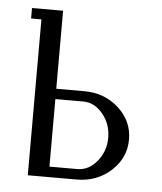

<svg xmlns="http://www.w3.org/2000/svg" viewBox="-43 -551 498 589"><g transform="rotate(5 206.0 -256.0)"><path d="M32.2 -480V-512.2H127.9V-272H214.8Q276.9 -272 320.3 -232.4Q363.8 -192.9 363.8 -136.2Q363.8 -79.6 320.3 -39.8Q276.9 0 213.9 0H64V-480ZM127.9 -32.2H213.9Q248.5 -32.2 274.2 -63.2Q299.8 -94.2 299.8 -136.2Q299.8 -178.2 274.2 -209.2Q248.5 -240.2 213.9 -240.2H127.9Z"/></g></svg>

Font: Gawaa
Style: Regular
Weight: 400
Designer: T. Christopher White
Version: Version 1.0